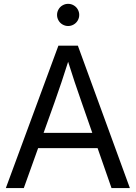

<svg xmlns="http://www.w3.org/2000/svg" viewBox="-20 -961 693 981"><path d="M278.3 -727.5H377.9L643.6 0H549.8L397 -438.5Q380.4 -484.9 361.6 -541.5Q342.8 -598.1 315.4 -684.6H340.8Q289.6 -523.4 258.8 -438.5L101.6 0H9.8ZM148.4 -282.2H504.9V-204.1H148.4ZM271.5 -884.8Q271.5 -899.9 279.1 -913.1Q286.6 -926.3 299.8 -933.8Q313 -941.4 328.1 -941.4Q343.3 -941.4 356.4 -933.8Q369.6 -926.3 377.2 -913.1Q384.8 -899.9 384.8 -884.8Q384.8 -869.6 377.2 -856.4Q369.6 -843.3 356.4 -835.7Q343.3 -828.1 328.1 -828.1Q313 -828.1 299.8 -835.7Q286.6 -843.3 279.1 -856.4Q271.5 -869.6 271.5 -884.8Z"/></svg>

Font: Intratopia Thin
Style: Regular
Weight: 100
Designer: Rasmus Andersson
Foundry: rsms
Version: Version 3.000;Glyphs 3.2.3 (3260)